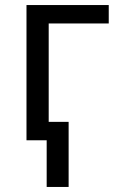

<svg xmlns="http://www.w3.org/2000/svg" viewBox="-20 -556 473 761"><path d="M411 -536V-463H173V-73H252V185H165V0H85V-536Z"/></svg>

Font: RS Noto Sans
Style: Regular
Weight: 400
Designer: Monotype Design Team
Foundry: Monotype Imaging Inc.
Version: Version 3.10